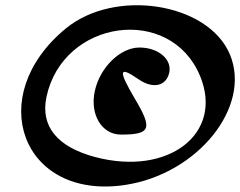

<svg xmlns="http://www.w3.org/2000/svg" viewBox="-20 -672 899 719"><path d="M335 -331C316 -243 361 -168 433 -168C544 -168 553 -189 484 -304C422 -410 425 -426 499 -375C553 -338 603 -349 614 -401C624 -450 573 -494 502 -494C430 -494 354 -419 335 -331ZM226 -565C-82 -311 63 77 446 21C720 -19 923 -272 841 -468C760 -662 410 -717 226 -565ZM154 -309C216 -600 618 -655 729 -388C819 -172 611 -11 336 -84C194 -122 131 -199 154 -309Z"/></svg>

Font: Venom Sans
Style: Obl
Weight: 400
Version: Version 1.001